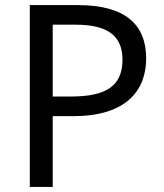

<svg xmlns="http://www.w3.org/2000/svg" viewBox="-20 -734 645 754"><path d="M286 -714H97V0H187V-278H269C483 -278 554 -386 554 -504C554 -637 473 -714 286 -714ZM278 -637C404 -637 461 -592 461 -500C461 -395 395 -355 259 -355H187V-637Z"/></svg>

Font: Noto Sans Arabic
Style: Regular
Weight: 400
Designer: Monotype Design Team, Nadine Chahine, Nizar Qandah and Khaled Hosny
Foundry: Monotype Imaging Inc.
Version: Version 2.012